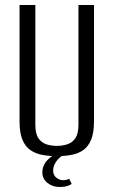

<svg xmlns="http://www.w3.org/2000/svg" viewBox="-20 -611 453 766"><path d="M207 12Q176 12 149 7Q122 2 101.5 -12Q81 -26 69.5 -53.5Q58 -81 58 -127V-591H121V-114Q121 -78 133 -60Q145 -42 164.5 -35.5Q184 -29 207 -29Q229 -29 249 -35.5Q269 -42 281 -60Q293 -78 293 -114V-591H355V-127Q355 -81 343.5 -53.5Q332 -26 312 -12Q292 2 264.5 7Q237 12 207 12ZM218 135Q189 135 169 118.5Q149 102 149 77Q149 49 169 28Q189 7 214 -1L246 0Q220 12 206 31Q192 50 192 69Q192 88 205 98Q218 108 231 108Q240 108 246.5 106Q253 104 256 102L266 123Q260 127 248.5 131Q237 135 218 135Z"/></svg>

Font: Alumni Sans Thin
Style: Regular
Weight: 400
Version: Version 1.018